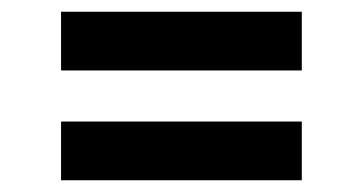

<svg xmlns="http://www.w3.org/2000/svg" viewBox="-20 -444 618 327"><path d="M84 -324V-424H494V-324ZM84 -137V-237H494V-137Z"/></svg>

Font: Piazzolla SC
Style: Bold
Weight: 700
Designer: Juan Pablo del Peral
Foundry: Huerta Tipografica
Version: Version 1.330